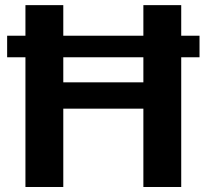

<svg xmlns="http://www.w3.org/2000/svg" viewBox="-20 -746 824 766"><path d="M552 -517.5H232.5V-417.5H552ZM776 -517.5H703V0H552V-312.5H232.5V0H81.5V-517.5H8.5V-603.5H81.5V-725.5H232.5V-603.5H552V-725.5H703V-603.5H776Z"/></svg>

Font: LatoLatin Heavy
Style: Regular
Weight: 800
Designer: Lukasz Dziedzic with Adam Twardoch and Botio Nikoltchev
Foundry: tyPoland Lukasz Dziedzic
Version: Version 2.015; 2015-08-06; http://www.latofonts.com/